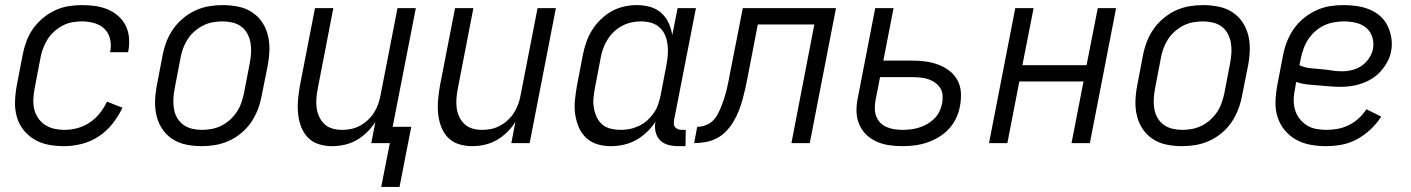

<svg xmlns="http://www.w3.org/2000/svg" viewBox="-20 -562 5540 754"><path d="M232 12Q201 12 171 6.5Q141 1 115.5 -14Q90 -29 72 -52Q54 -75 46 -103.5Q38 -132 39 -163.5Q40 -195 46 -227L69 -347Q74 -373 83.5 -399Q93 -425 109 -448Q125 -471 147.5 -490Q170 -509 195.5 -521Q221 -533 248 -537.5Q275 -542 301 -542Q327 -542 353 -538.5Q379 -535 402 -525.5Q425 -516 443.5 -500Q462 -484 473 -462.5Q484 -441 486.5 -415Q489 -389 484 -362L483 -357H412L413 -361Q418 -386 412 -410Q406 -434 389.5 -449.5Q373 -465 349.5 -471.5Q326 -478 301 -478Q283 -478 263.5 -474.5Q244 -471 226 -461.5Q208 -452 192.5 -438Q177 -424 166.5 -407Q156 -390 149 -371.5Q142 -353 139 -335L116 -215Q112 -194 111 -173Q110 -152 114.5 -133Q119 -114 130 -98Q141 -82 157 -71.5Q173 -61 192.5 -56.5Q212 -52 233 -52Q258 -52 283 -58.5Q308 -65 331 -80Q354 -95 371.5 -117Q389 -139 400 -163L461 -139Q445 -106 422 -76.5Q399 -47 368 -26.5Q337 -6 301.5 3Q266 12 232 12Z M772 12Q741 12 711.5 6Q682 0 658 -15.5Q634 -31 618 -54.5Q602 -78 595 -106.5Q588 -135 589 -165.5Q590 -196 596 -227L619 -347Q624 -373 634 -399Q644 -425 660.5 -448.5Q677 -472 700 -491Q723 -510 748.5 -521.5Q774 -533 801 -537.5Q828 -542 854 -542Q885 -542 915 -536Q945 -530 969 -514.5Q993 -499 1009 -475.5Q1025 -452 1032 -423.5Q1039 -395 1038 -364.5Q1037 -334 1031 -303L1007 -183Q1002 -157 992 -131Q982 -105 966 -81.5Q950 -58 927 -39Q904 -20 878 -8.5Q852 3 825 7.5Q798 12 772 12ZM773 -52Q792 -52 811 -55.5Q830 -59 848.5 -68Q867 -77 882.5 -91Q898 -105 909.5 -122Q921 -139 927.5 -158Q934 -177 938 -195L961 -315Q965 -336 966 -356Q967 -376 963.5 -395Q960 -414 951 -430.5Q942 -447 927 -458Q912 -469 893 -473.5Q874 -478 854 -478Q835 -478 815.5 -474.5Q796 -471 778 -462Q760 -453 744 -439Q728 -425 717 -408Q706 -391 699 -372Q692 -353 689 -335L666 -215Q662 -194 661 -174Q660 -154 663 -135Q666 -116 675.5 -99.5Q685 -83 700 -72Q715 -61 734 -56.5Q753 -52 773 -52Z M1477 172 1511 0H1438L1454 -83Q1440 -61 1421 -42.5Q1402 -24 1380 -11.5Q1358 1 1333 6.5Q1308 12 1284 12Q1257 12 1231.5 4Q1206 -4 1188.5 -22.5Q1171 -41 1162 -65.5Q1153 -90 1150.5 -117Q1148 -144 1150.5 -171.5Q1153 -199 1158 -227L1217 -530H1289L1228 -215Q1224 -195 1222.5 -175.5Q1221 -156 1223.5 -137.5Q1226 -119 1234 -102.5Q1242 -86 1255 -74Q1268 -62 1286 -57Q1304 -52 1324 -52Q1341 -52 1358.5 -55.5Q1376 -59 1393 -68Q1410 -77 1424 -90Q1438 -103 1448 -118.5Q1458 -134 1464.5 -151.5Q1471 -169 1474 -186L1541 -530H1613L1522 -64H1595L1549 172Z M1834 12Q1807 12 1781.5 4Q1756 -4 1738.5 -22.5Q1721 -41 1712 -65.5Q1703 -90 1700.5 -117Q1698 -144 1700.5 -171.5Q1703 -199 1708 -227L1767 -530H1839L1778 -215Q1774 -195 1772.5 -175.5Q1771 -156 1773.5 -137.5Q1776 -119 1784 -102.5Q1792 -86 1805 -74Q1818 -62 1836 -57Q1854 -52 1874 -52Q1891 -52 1908.5 -55.5Q1926 -59 1943 -68Q1960 -77 1974 -90Q1988 -103 1998 -118.5Q2008 -134 2014.5 -151.5Q2021 -169 2024 -186L2091 -530H2163L2060 0H1988L2004 -83Q1990 -61 1971 -42.5Q1952 -24 1930 -11.5Q1908 1 1883 6.5Q1858 12 1834 12Z M2378 12Q2350 12 2324.5 4Q2299 -4 2280.5 -22Q2262 -40 2252 -64.5Q2242 -89 2238.5 -115.5Q2235 -142 2238 -170.5Q2241 -199 2246 -227L2269 -347Q2274 -372 2282.5 -396.5Q2291 -421 2305 -443.5Q2319 -466 2339 -485.5Q2359 -505 2382.5 -518Q2406 -531 2431.5 -536.5Q2457 -542 2481 -542Q2508 -542 2533 -535Q2558 -528 2576.5 -511.5Q2595 -495 2605.5 -472.5Q2616 -450 2620 -424L2641 -530H2713L2627 -90Q2626 -82 2626.5 -74.5Q2627 -67 2631.5 -62Q2636 -57 2643 -54.5Q2650 -52 2657 -52H2673L2672 12H2644Q2624 12 2604.5 7Q2585 2 2572 -11.5Q2559 -25 2554.5 -44.5Q2550 -64 2554 -84Q2540 -62 2520 -43Q2500 -24 2477 -11.5Q2454 1 2428.5 6.5Q2403 12 2378 12ZM2418 -52Q2435 -52 2453 -55.5Q2471 -59 2489 -67.5Q2507 -76 2521 -88.5Q2535 -101 2546.5 -117Q2558 -133 2564 -150.5Q2570 -168 2574 -186L2597 -306Q2601 -327 2602.5 -347.5Q2604 -368 2601.5 -387.5Q2599 -407 2591.5 -424.5Q2584 -442 2570 -454.5Q2556 -467 2537 -472.5Q2518 -478 2497 -478Q2479 -478 2460 -474Q2441 -470 2423 -460.5Q2405 -451 2390.5 -437Q2376 -423 2365.5 -406Q2355 -389 2348.5 -371Q2342 -353 2339 -335L2316 -215Q2312 -195 2310.5 -175Q2309 -155 2312.5 -136.5Q2316 -118 2324 -101Q2332 -84 2346 -72.5Q2360 -61 2379 -56.5Q2398 -52 2418 -52Z M3088 0 3178 -466H2956L2916 -259Q2912 -237 2907 -215Q2902 -193 2896 -171Q2890 -149 2881.5 -127.5Q2873 -106 2861 -85.5Q2849 -65 2832 -47Q2815 -29 2794 -18.5Q2773 -8 2750.5 -4Q2728 0 2706 0L2718 -64Q2734 -64 2750.5 -70Q2767 -76 2779 -87.5Q2791 -99 2799 -114.5Q2807 -130 2813 -145Q2819 -160 2824 -175.5Q2829 -191 2833 -207Q2837 -223 2840 -238.5Q2843 -254 2846 -270L2897 -530H3263L3160 0Z M3523 12Q3496 12 3470 8Q3444 4 3421 -6.5Q3398 -17 3380.5 -34.5Q3363 -52 3353.5 -75.5Q3344 -99 3343.5 -125.5Q3343 -152 3349 -179L3417 -530H3489L3449 -324H3563Q3590 -324 3615.5 -320.5Q3641 -317 3665 -308Q3689 -299 3708.5 -284Q3728 -269 3740 -247Q3752 -225 3753.5 -198.5Q3755 -172 3750 -146Q3746 -122 3735 -98.5Q3724 -75 3706.5 -56Q3689 -37 3666.5 -23.5Q3644 -10 3620 -2Q3596 6 3571 9Q3546 12 3523 12ZM3524 -52Q3540 -52 3556.5 -54Q3573 -56 3589.5 -61Q3606 -66 3621.5 -75Q3637 -84 3649.5 -96.5Q3662 -109 3669.5 -125Q3677 -141 3680 -157Q3683 -173 3681.5 -189Q3680 -205 3672 -217Q3664 -229 3652 -237.5Q3640 -246 3625.5 -251Q3611 -256 3594.5 -257.5Q3578 -259 3562 -259H3436L3418 -167Q3415 -151 3415.5 -134.5Q3416 -118 3421.5 -104Q3427 -90 3437.5 -79.5Q3448 -69 3462 -63Q3476 -57 3492 -54.5Q3508 -52 3524 -52Z M3864 0 3967 -530H4039L3995 -306H4247L4291 -530H4363L4260 0H4188L4235 -242H3983L3936 0Z M4622 12Q4591 12 4561.5 6Q4532 0 4508 -15.5Q4484 -31 4468 -54.5Q4452 -78 4445 -106.5Q4438 -135 4439 -165.5Q4440 -196 4446 -227L4469 -347Q4474 -373 4484 -399Q4494 -425 4510.5 -448.5Q4527 -472 4550 -491Q4573 -510 4598.5 -521.5Q4624 -533 4651 -537.5Q4678 -542 4704 -542Q4735 -542 4765 -536Q4795 -530 4819 -514.5Q4843 -499 4859 -475.5Q4875 -452 4882 -423.5Q4889 -395 4888 -364.5Q4887 -334 4881 -303L4857 -183Q4852 -157 4842 -131Q4832 -105 4816 -81.5Q4800 -58 4777 -39Q4754 -20 4728 -8.5Q4702 3 4675 7.5Q4648 12 4622 12ZM4623 -52Q4642 -52 4661 -55.5Q4680 -59 4698.5 -68Q4717 -77 4732.5 -91Q4748 -105 4759.5 -122Q4771 -139 4777.5 -158Q4784 -177 4788 -195L4811 -315Q4815 -336 4816 -356Q4817 -376 4813.5 -395Q4810 -414 4801 -430.5Q4792 -447 4777 -458Q4762 -469 4743 -473.5Q4724 -478 4704 -478Q4685 -478 4665.5 -474.5Q4646 -471 4628 -462Q4610 -453 4594 -439Q4578 -425 4567 -408Q4556 -391 4549 -372Q4542 -353 4539 -335L4516 -215Q4512 -194 4511 -174Q4510 -154 4513 -135Q4516 -116 4525.5 -99.5Q4535 -83 4550 -72Q4565 -61 4584 -56.5Q4603 -52 4623 -52Z M5189 12Q5157 12 5126.5 6.5Q5096 1 5070 -13.5Q5044 -28 5025 -51Q5006 -74 4997 -102.5Q4988 -131 4989 -163Q4990 -195 4996 -227L5019 -347Q5024 -373 5034.5 -399.5Q5045 -426 5061.5 -449.5Q5078 -473 5101 -491.5Q5124 -510 5150.5 -522Q5177 -534 5203.5 -538Q5230 -542 5257 -542Q5284 -542 5310 -538Q5336 -534 5359 -524.5Q5382 -515 5400.5 -498.5Q5419 -482 5429.5 -460Q5440 -438 5444 -412.5Q5448 -387 5443 -360Q5439 -339 5428.5 -319.5Q5418 -300 5403 -283Q5388 -266 5369 -254Q5350 -242 5329 -234.5Q5308 -227 5287 -224Q5266 -221 5246 -221Q5223 -221 5201.5 -223Q5180 -225 5157.5 -226.5Q5135 -228 5113 -230.5Q5091 -233 5070 -240L5066 -215Q5061 -193 5060.5 -172Q5060 -151 5065.5 -131.5Q5071 -112 5083 -96.5Q5095 -81 5111 -70.5Q5127 -60 5147.5 -56Q5168 -52 5190 -52Q5211 -52 5233 -56Q5255 -60 5276.5 -70.5Q5298 -81 5315.5 -97Q5333 -113 5346 -133L5404 -104Q5387 -77 5362.5 -54Q5338 -31 5309.5 -15.5Q5281 0 5250 6Q5219 12 5189 12ZM5250 -282Q5270 -282 5290 -287Q5310 -292 5327 -303.5Q5344 -315 5356 -333Q5368 -351 5372 -370Q5376 -394 5369 -416.5Q5362 -439 5345 -453Q5328 -467 5305 -472.5Q5282 -478 5258 -478Q5239 -478 5219 -474.5Q5199 -471 5180.5 -462.5Q5162 -454 5146 -440Q5130 -426 5118.5 -409Q5107 -392 5100 -373Q5093 -354 5089 -335L5083 -306Q5102 -297 5123.5 -294.5Q5145 -292 5166 -290.5Q5187 -289 5208 -285.5Q5229 -282 5250 -282Z"/></svg>

Font: Lode Term
Style: Italic
Weight: 400
Italic angle: -11°
Monospace: yes
Designer: Belleve Invis
Foundry: Belleve Invis
Version: Version 29.2.0